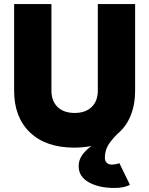

<svg xmlns="http://www.w3.org/2000/svg" viewBox="-20 -720 740 952"><path d="M50 -271V-700H235V-271Q235 -219 265.5 -189.5Q296 -160 350 -160Q404 -160 434.5 -189.5Q465 -219 465 -271V-700H650V-271Q650 -201 627.5 -146Q605 -91 561 -55Q522 -15 511 10Q500 35 500 63Q500 78 509 87Q518 96 534 96Q553 96 572 89L624 196Q597 212 546 212Q471 212 420.5 184Q370 156 370 104Q370 75 386 51Q402 27 433 4Q391 12 348 12Q208 12 129 -63Q50 -138 50 -271Z"/></svg>

Font: Oak Sans Black
Style: Regular
Weight: 900
Designer: Erik Kennedy, Walven
Foundry: Erik Kennedy, Walven
Version: Version 1.000